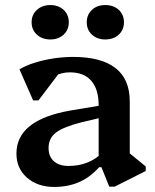

<svg xmlns="http://www.w3.org/2000/svg" viewBox="-20 -726 614 759"><path d="M412 12 381 -65H370V-309Q370 -373 341 -406.5Q312 -440 256 -440Q226 -440 198.5 -427Q171 -414 154 -391L158 -478H245L132 -329H111L57 -452Q82 -467 117 -478Q152 -489 191 -495Q230 -501 269 -501Q380 -501 436.5 -457Q493 -413 493 -325V-90L451 -154L556 -68V-50L433 12ZM194 13Q129 13 87 -23.5Q45 -60 45 -119Q45 -252 258 -289L401 -313V-266L304 -243Q232 -225 202 -202.5Q172 -180 172 -141Q172 -107 193 -88.5Q214 -70 251 -70Q332 -70 385 -123V-65H372Q336 -25 292.5 -6Q249 13 194 13ZM179 -570Q147 -570 126 -589Q105 -608 105 -638Q105 -668 126 -687Q147 -706 179 -706Q211 -706 231.5 -687Q252 -668 252 -638Q252 -608 231.5 -589Q211 -570 179 -570ZM396 -570Q364 -570 343.5 -589Q323 -608 323 -638Q323 -668 343.5 -687Q364 -706 396 -706Q429 -706 449.5 -687Q470 -668 470 -638Q470 -608 449.5 -589Q429 -570 396 -570Z"/></svg>

Font: Platypi Light Medium
Style: Regular
Weight: 500
Version: Version 1.200